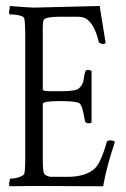

<svg xmlns="http://www.w3.org/2000/svg" viewBox="-20 -655 424 646"><path d="M366.7 -178.2Q337.4 -90.3 327.1 -28.3L96.2 -29.3L12.7 -28.3Q8.8 -34.2 11.2 -40.8Q13.7 -47.4 12.7 -52.2V-53.7Q32.7 -54.2 46.1 -59.6Q59.6 -64.9 61.5 -69.8Q64.9 -83 64.9 -112.8V-524.9Q64.9 -583 61.5 -593.3Q57.6 -604 22.5 -606.4H12.7Q8.8 -612.3 11.2 -619.4Q13.7 -626.5 12.7 -633.3V-634.8Q81.5 -629.4 94.7 -629.4L315.4 -634.8L335.4 -510.7Q330.6 -505.4 323.2 -507.3Q315.4 -509.8 312.5 -512.7Q298.8 -574.2 268.1 -593.3Q255.9 -598.6 241.2 -598.6H175.3Q132.3 -598.1 126.5 -587.4Q123 -573.7 124 -545.9V-353Q126 -347.7 154.3 -348.1H191.4Q234.9 -349.1 244.1 -356.4Q258.8 -368.7 261.2 -386.2Q263.7 -403.8 266.1 -411.9Q268.6 -419.9 275.4 -419.9Q282.2 -419.9 288.1 -416.5V-242.7Q272 -235.8 266.1 -246.6Q257.8 -298.8 248 -307.1Q238.8 -314.5 184.6 -314.9Q183.1 -314.9 181.6 -314.9Q125 -314.9 124 -305.7V-115.2Q124 -78.1 128.9 -69.8Q138.2 -61 150.9 -60.1H210Q264.6 -60.5 295.4 -85Q318.4 -102.5 339.4 -178.2Q342.3 -182.6 351.6 -182.6Q360.8 -182.6 366.7 -178.2Z"/></svg>

Font: AMoshref-Thulth
Style: Regular
Weight: 400
Designer: Ali Moshref
Foundry: Ali Moshref
Version: Version 0.1